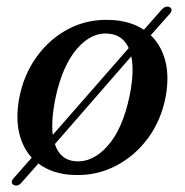

<svg xmlns="http://www.w3.org/2000/svg" viewBox="-20 -530 570 593"><path d="M22 41Q16.5 38.5 16.5 32.5Q16.5 26.5 22 20.5L78 -43Q50 -73.5 39.2 -119.5Q28.5 -165.5 39 -225Q52.5 -298 92.8 -354Q133 -410 191.2 -440.5Q249.5 -471 318 -468.5Q380.5 -467 424.5 -438L479 -500Q491.5 -513.5 504 -508Q516 -500.5 504 -487L445.5 -421Q477.5 -391 490.2 -343.2Q503 -295.5 492 -233Q478.5 -160 437.8 -104.2Q397 -48.5 337.8 -17.8Q278.5 13 209.5 10.5Q143 8.5 98.5 -25L46 34.5Q34.5 47.5 22 41ZM151 -225.5Q137.5 -159 143 -113.5L377.5 -381.5Q359.5 -422 316 -426Q262.5 -431.5 217.2 -378.8Q172 -326 151 -225.5ZM211.5 -32Q266 -27 312.5 -79.5Q359 -132 380 -233Q395.5 -308.5 385.5 -356L149.5 -85Q165.5 -36.5 211.5 -32Z"/></svg>

Font: Fraunces 9pt
Style: Italic
Weight: 400
Italic angle: -16°
Version: Version 1.000;[b76b70a41]